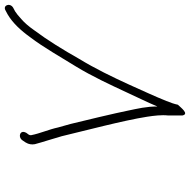

<svg xmlns="http://www.w3.org/2000/svg" viewBox="-16 -740 762 769"><g transform="rotate(-90 364.5 -356.0)"><path d="M178 -634C170 -621 169 -609 171 -597C180 -563 193 -525 203 -489C224 -400 266 -243 281 -147C285 -121 289 -89 286 -63V-6C292 23 318 -13 329 -24C332 -38 337 -53 344 -70C363 -118 386 -166 409 -218C440 -286 474 -356 513 -420C548 -482 588 -547 627 -599C643 -622 658 -639 672 -651C685 -663 695 -671 703 -676L718 -684C739 -697 727 -727 706 -714L691 -706C657 -686 627 -654 599 -615C558 -561 521 -495 482 -432C443 -368 409 -295 377 -226C357 -182 339 -147 322 -106C322 -150 314 -183 305 -226C298 -263 261 -419 252 -454L238 -504C230 -541 214 -576 207 -612C207 -615 207 -618 209 -621L217 -632C219 -637 221 -641 220 -646C218 -659 196 -662 186 -646Z"/></g></svg>

Font: Stray Cat
Style: Obl
Weight: 400
Version: Version 1.0